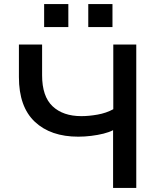

<svg xmlns="http://www.w3.org/2000/svg" viewBox="-20 -924 797 944"><path d="M536 0V-284Q517 -274 489 -267Q461 -260 428.5 -256Q396 -252 365 -252Q229 -252 151 -325.5Q73 -399 73 -545V-705H187V-554Q187 -450 238.5 -401.5Q290 -353 380 -353Q417 -353 459.5 -360.5Q502 -368 537 -387V-705H650V0ZM414 -791V-904H533V-791ZM197 -791V-904H316V-791Z"/></svg>

Font: Nunito Sans 6pt SemiBold
Style: Regular
Weight: 600
Version: Version 3.101;gftools[0.9.27]